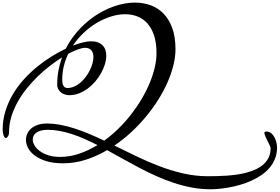

<svg xmlns="http://www.w3.org/2000/svg" viewBox="-20 -1027 2115 1452"><path d="M412.6 -387.2Q412.6 -443.4 422.1 -493.7Q431.6 -543.9 448.7 -592.8Q404.8 -565.4 358.2 -529.5Q311.5 -493.7 267.1 -450.7Q222.7 -407.7 182.9 -358.6Q143.1 -309.6 113.3 -255.9Q83.5 -202.1 65.9 -144.8Q48.3 -87.4 48.3 -27.8Q48.3 -16.1 45.4 -7.6Q42.5 1 38.6 6.3Q34.7 11.7 30.5 14.4Q26.4 17.1 24.4 17.1Q18.6 17.1 14.2 10.7Q9.8 4.4 6.6 -4.9Q3.4 -14.2 1.7 -24.9Q0 -35.6 0 -44.9Q0 -119.1 21 -186.8Q42 -254.4 77.6 -314.5Q113.3 -374.5 160.6 -426.8Q208 -479 261 -522.2Q314 -565.4 369.6 -599.9Q425.3 -634.3 477.5 -658.7Q504.9 -712.4 541 -759Q577.1 -805.7 619.6 -844.5Q662.1 -883.3 709.2 -913.6Q756.3 -943.8 805.4 -964.6Q854.5 -985.4 904.1 -996.3Q953.6 -1007.3 1001 -1007.3Q1064 -1007.3 1119.6 -987.1Q1175.3 -966.8 1217 -923.8Q1258.8 -880.9 1283 -814Q1307.1 -747.1 1307.1 -654.3Q1307.1 -596.2 1291 -532Q1274.9 -467.8 1245.6 -401.6Q1216.3 -335.4 1174.6 -269.5Q1132.8 -203.6 1081.5 -142.1Q1030.3 -80.6 970.5 -25.6Q910.6 29.3 845.2 73.7Q928.7 114.7 1014.2 156Q1099.6 197.3 1188 230.7Q1276.4 264.2 1367.2 284.9Q1458 305.7 1551.8 305.7Q1581.5 305.7 1617.9 304.9Q1654.3 304.2 1693.4 301.5Q1732.4 298.8 1772.2 293.2Q1812 287.6 1848.9 277.3Q1885.7 267.1 1918.2 251.7Q1950.7 236.3 1974.6 214.1Q1998.5 191.9 2012.5 162.4Q2026.4 132.8 2026.4 94.2Q2026.4 86.4 2019 70.8Q2011.7 55.2 2002.9 37.8Q1994.1 20.5 1986.8 4.2Q1979.5 -12.2 1979.5 -22Q1979.5 -32.2 1995.1 -32.2Q2016.1 -32.2 2031.2 -19.5Q2046.4 -6.8 2056.2 12Q2065.9 30.8 2070.6 51.5Q2075.2 72.3 2075.2 88.4Q2075.2 134.8 2059.8 173.1Q2044.4 211.4 2018.1 242.4Q1991.7 273.4 1956.5 297.4Q1921.4 321.3 1881.3 339.4Q1841.3 357.4 1798.8 369.9Q1756.3 382.3 1715.3 389.9Q1674.3 397.5 1637.2 400.9Q1600.1 404.3 1571.3 404.3Q1500 404.3 1431.2 391.4Q1362.3 378.4 1295.7 356.4Q1229 334.5 1164.1 305.4Q1099.1 276.4 1036.1 243.4Q973.1 210.4 911.6 175.8Q850.1 141.1 790 108.4Q709 155.8 626 181.9Q543 208 455.6 208Q383.8 208 331.3 191.9Q278.8 175.8 244.4 150.4Q210 125 193.1 93.5Q176.3 62 176.3 30.8Q176.3 6.3 186.5 -16.1Q196.8 -38.6 216.6 -55.7Q236.3 -72.8 265.6 -82.8Q294.9 -92.8 333.5 -92.8Q385.7 -92.8 439 -82.5Q492.2 -72.3 546.4 -54.7Q600.6 -37.1 656 -13.7Q711.4 9.8 768.1 36.6Q824.2 -3.9 875.5 -54.2Q926.8 -104.5 970.7 -160.6Q1014.6 -216.8 1050.3 -276.9Q1085.9 -336.9 1111.1 -397Q1136.2 -457 1149.9 -514.9Q1163.6 -572.8 1163.6 -625Q1163.6 -703.1 1145 -759Q1126.5 -814.9 1094.2 -850.6Q1062 -886.2 1018.8 -902.8Q975.6 -919.4 926.8 -919.4Q875.5 -919.4 820.6 -902.6Q765.6 -885.7 713.1 -854.7Q660.6 -823.7 613.8 -779.8Q566.9 -735.8 531.2 -682.1Q574.2 -698.2 608.6 -706.5Q643.1 -714.8 668 -714.8Q698.7 -714.8 720.5 -706.5Q742.2 -698.2 756.3 -683.6Q770.5 -668.9 777.1 -648.9Q783.7 -628.9 783.7 -605.5Q783.7 -575.2 773.4 -541.5Q763.2 -507.8 744.9 -474.6Q726.6 -441.4 700.7 -411.1Q674.8 -380.9 643.8 -357.7Q612.8 -334.5 577.1 -320.8Q541.5 -307.1 503.4 -307.1Q488.8 -307.1 472.7 -311.8Q456.5 -316.4 443.4 -326.2Q430.2 -335.9 421.4 -351.1Q412.6 -366.2 412.6 -387.2ZM433.1 159.7Q507.3 159.7 577.6 135.7Q647.9 111.8 717.3 70.3Q668.5 45.4 620.6 24.2Q572.8 2.9 525.6 -12.5Q478.5 -27.8 432.1 -36.6Q385.7 -45.4 339.8 -45.4Q311 -45.4 289.8 -39.6Q268.6 -33.7 254.6 -23.7Q240.7 -13.7 234.1 -0.2Q227.5 13.2 227.5 27.8Q227.5 49.8 241.5 73.2Q255.4 96.7 281.7 116Q308.1 135.3 346.4 147.5Q384.8 159.7 433.1 159.7ZM623.5 -665.5Q603 -665.5 570.3 -653.8Q537.6 -642.1 496.1 -620.1Q474.1 -574.2 462.4 -526.1Q450.7 -478 450.7 -424.8Q450.7 -415.5 451.9 -404.5Q453.1 -393.6 457 -384Q460.9 -374.5 468.8 -367.9Q476.6 -361.3 489.7 -361.3Q516.1 -361.3 541 -372.3Q565.9 -383.3 587.9 -401.9Q609.9 -420.4 627.9 -444.6Q646 -468.8 658.9 -494.6Q671.9 -520.5 679.2 -546.6Q686.5 -572.8 686.5 -595.2Q686.5 -610.4 682.9 -623.3Q679.2 -636.2 671.6 -645.5Q664.1 -654.8 652.1 -660.2Q640.1 -665.5 623.5 -665.5Z"/></svg>

Font: Meddon
Style: Regular
Weight: 400
Designer: Vernon Adams
Foundry: Vernon Adams
Version: Version 1.000